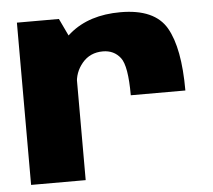

<svg xmlns="http://www.w3.org/2000/svg" viewBox="-46 -648 777 699"><g transform="rotate(-5 342.0 -299.0)"><path d="M430 -293.5H629.5Q629.5 -449 586.5 -523.5Q543.5 -598 418.5 -598Q304.5 -598 233.5 -539Q162.5 -480 162.5 -392.5L238.5 -349.5Q238.5 -393.5 267 -427.5Q295.5 -461.5 342.5 -461.5Q383 -461.5 406.5 -431.2Q430 -401 430 -293.5ZM40 0H239.5V-496L193.5 -593H40Z"/></g></svg>

Font: Anybody Thin ExtraBold
Style: Regular
Weight: 800
Version: Version 1.113;gftools[0.9.25]